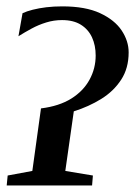

<svg xmlns="http://www.w3.org/2000/svg" viewBox="-24 -568 414 588"><path d="M-3.5 0 -0.5 -30.5 75 -44.5 101.5 -236Q157.5 -243 194.5 -266.2Q231.5 -289.5 250.2 -324Q269 -358.5 269 -398Q269 -429 257.8 -453.5Q246.5 -478 223.8 -492.2Q201 -506.5 166 -506.5Q141 -506.5 117.5 -499.2Q94 -492 72.8 -480.5Q51.5 -469 32.5 -457L45 -527.5Q57.5 -533.5 76.2 -538.2Q95 -543 118 -545.8Q141 -548.5 167 -548.5Q237.5 -548.5 282.2 -527.8Q327 -507 348.5 -474.8Q370 -442.5 370 -407.5Q370 -359 347 -323.8Q324 -288.5 286 -265Q248 -241.5 202 -227L176 -44.5L260.5 -30.5L258 0Z"/></svg>

Font: Merriweather 72pt
Style: Italic
Weight: 400
Italic angle: -7.8°
Version: Version 2.101